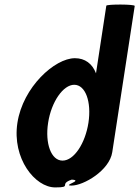

<svg xmlns="http://www.w3.org/2000/svg" viewBox="-20 -810 608 838"><path d="M56 -274C32 -118 133 8 221 8C298 8 234 -6 293 -26C346 -23 249 0 292 0C345 0 458 -66 470 -146L568 -784C569 -792 445 -792 444 -785L399 -490C383 -532 351 -556 307 -556C219 -556 80 -430 56 -274ZM190 -274C204 -366 256 -440 304 -440C353 -440 380 -366 366 -274C352 -184 303 -109 253 -109C203 -109 176 -184 190 -274Z"/></svg>

Font: Ampere
Style: SCUltCndIta
Weight: 400
Version: Version 1